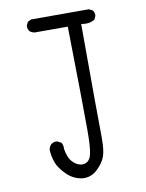

<svg xmlns="http://www.w3.org/2000/svg" viewBox="-85 -829 670 879"><g transform="rotate(-10 250.0 -389.5)"><path d="M234.9 -10.7Q268.6 -10.7 294.4 -34.2Q324.7 -62 335.9 -92.3Q345.7 -119.6 345.7 -174.8Q345.7 -181.6 345.7 -189.5Q344.2 -256.8 343.3 -707.5Q358.4 -705.6 363.3 -705.6Q368.2 -705.6 374.8 -706.1Q381.3 -706.5 389.6 -709.2Q397.9 -711.9 405.8 -716.3L413.6 -732.4Q414.1 -734.4 414.1 -736.3Q414.1 -750.5 406.2 -759.8L389.6 -768.1H121.1L105 -760.3L97.2 -744.1Q96.7 -742.2 96.7 -740.2Q96.7 -725.6 105 -716.3Q114.7 -708.5 127.4 -706.5H280.8Q287.1 -338.4 287.1 -225.6Q287.1 -197.3 286.6 -185.1Q284.7 -120.6 274.9 -98.6Q267.1 -82 252.9 -76.7Q246.1 -73.7 238 -73.7Q230 -73.7 222.7 -76.2Q207 -81.1 192.9 -95.7Q172.9 -116.7 166.5 -159.2Q167 -162.6 167 -164.3Q167 -166 166.7 -168Q166.5 -169.9 166 -173.1Q165.5 -176.3 164.6 -178.7Q163.1 -184.1 159.2 -188.5L142.1 -197.3Q138.7 -197.8 135.7 -197.8Q121.1 -197.8 110.8 -187.5Q103 -177.7 101.1 -164.6Q103 -132.8 113.3 -105.5Q123.5 -77.1 154.3 -46.9Q185.1 -16.6 225.6 -11.2Q230 -10.7 234.9 -10.7Z"/></g></svg>

Font: Bakudai
Style: ExtraLight
Weight: 200
Version: Version 1.48